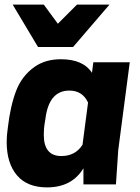

<svg xmlns="http://www.w3.org/2000/svg" viewBox="-20 -800 608 833"><path d="M543 -530H385ZM184 13Q98 13 53.5 -39.5Q9 -92 9 -184Q9 -213 14 -246Q25 -341 50 -406Q75 -471 130 -510Q177 -543 244 -543Q341 -543 379 -484L385 -530H543L493 -149L483 0H342V-70Q292 13 184 13ZM246 -123Q307 -123 338 -172L362 -355Q338 -407 281 -407Q192 -407 177 -284Q175 -273 173.5 -263Q172 -253 171 -242.5Q170 -232 170 -215Q170 -123 246 -123ZM421 -596ZM297 -596H145L35 -780H170L231 -697L314 -780H455Z"/></svg>

Font: Tanohe Sans
Style: Bold Italic
Weight: 700
Designer: Village Type and Design LLC & Cristiano Sobral
Foundry: Cooper Hewitt Smithsonian Design Museum
Version: Version 1.00;September 29, 2021;FontCreator 13.0.0.2655 64-b